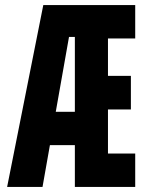

<svg xmlns="http://www.w3.org/2000/svg" viewBox="-20 -734 570 754"><path d="M8 0H147L176 -164H274V0H511V-131H404V-304H494V-436H404V-583H511V-714H150ZM251 -589H274V-295H199Z"/></svg>

Font: Noto Sans Mono Condensed ExtraBold
Style: Regular
Weight: 800
Width: 3
Designer: Monotype Design Team
Foundry: Monotype Imaging Inc.
Version: Version 2.014